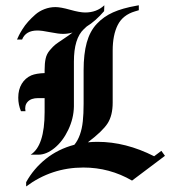

<svg xmlns="http://www.w3.org/2000/svg" viewBox="-20 -652 639 710"><path d="M120.8 -289.2Q95 -289.2 82.5 -275.8Q70 -262.5 74.2 -240.8H57.5Q47.5 -265 47.5 -290.8Q47.5 -320.8 60.4 -342.1Q73.3 -363.3 95.8 -373.3Q114.2 -380.8 145 -381.7V-393.3Q145 -418.3 148.8 -435.4Q152.5 -452.5 164.2 -466.2Q175.8 -480 184.2 -486.7Q192.5 -493.3 214.6 -507.9Q236.7 -522.5 248.3 -531.7Q230.8 -526.7 213.3 -526.7Q196.7 -526.7 165.4 -532.9Q134.2 -539.2 118.3 -539.2Q75 -539.2 61.7 -505.8H42.5Q42.5 -505.8 43.3 -506.7Q46.7 -514.2 50 -521.2Q53.3 -528.3 62.9 -543.8Q72.5 -559.2 84.2 -572.1Q95.8 -585 110.4 -597.9Q125 -610.8 144.6 -618.3Q164.2 -625.8 185 -625.8Q204.2 -625.8 239.6 -615.8Q275 -605.8 295 -605.8Q337.5 -605.8 365.8 -632.5L365 -610.8Q332.5 -573.3 300.8 -554.2Q293.3 -547.5 290 -544.2Q253.3 -510 253.3 -424.2V-258.3Q252.5 -214.2 232.5 -172.1Q212.5 -130 182.1 -105Q151.7 -80 121.7 -80H93.3Q145 -112.5 145 -237.5V-289.2Q140.8 -289.2 132.9 -289.2Q125 -289.2 120.8 -289.2ZM305 -125.8Q323.3 -127.5 340.8 -127.5Q445 -127.5 550 -74.2L576.7 -94.2L590 -75.8L468.3 15.8Q385 -32.5 288.3 -32.5Q170.8 -32.5 76.7 37.5V21.7Q104.2 -28.3 149.6 -64.6Q195 -100.8 255 -116.7Q267.5 -131.7 275.4 -153.8Q283.3 -175.8 286.2 -203.3Q289.2 -230.8 289.2 -268.3V-392.5Q289.2 -452.5 300.8 -494.6Q312.5 -536.7 337.9 -563.8Q363.3 -590.8 397.9 -606.2Q432.5 -621.7 484.2 -630.8L493.3 -632.5V-614.2L479.2 -610Q434.2 -596.7 415.4 -559.6Q396.7 -522.5 396.7 -465V-272.5Q396.7 -225 377.9 -195.8Q359.2 -166.7 305 -125.8Z"/></svg>

Font: Chomsky
Style: Regular
Weight: 400
Version: Version 2.3